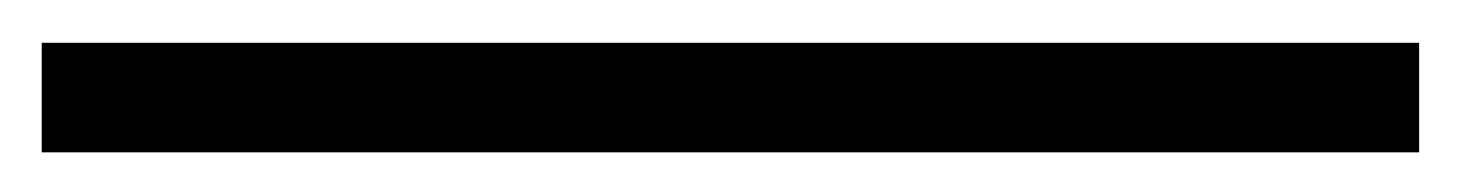

<svg xmlns="http://www.w3.org/2000/svg" viewBox="-20 28 700 92"><path d="M0 101V48.5H660V101Z"/></svg>

Font: Manrope ExtraLight Light
Style: Regular
Weight: 300
Version: Version 4.504